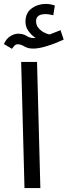

<svg xmlns="http://www.w3.org/2000/svg" viewBox="-36 -960 345 980"><path d="M25 -711 -16 -735Q-4 -763 17 -775.5Q38 -788 56 -788Q82 -788 99 -777Q116 -766 134 -766Q137 -766 140 -766Q143 -766 146 -766Q126 -779 110 -800.5Q94 -822 94 -849Q94 -894 125.5 -917Q157 -940 197 -940Q220 -940 244 -932L236 -882Q226 -884 217 -886Q208 -888 197 -888Q148 -888 148 -852Q148 -832 160 -817.5Q172 -803 188.5 -794.5Q205 -786 217 -784Q233 -790 246.5 -795.5Q260 -801 273 -806L289 -758Q279 -753 251 -741.5Q223 -730 190.5 -721Q158 -712 133 -712Q107 -712 88.5 -723Q70 -734 56 -734Q45 -734 39 -728Q33 -722 25 -711ZM89 0 72 -644H153L170 0Z"/></svg>

Font: Go Noto Current
Style: Regular
Weight: 400
Designer: Monotype Design Team
Foundry: Monotype Imaging Inc.
Version: Version 2.007; ttfautohint (v1.8) -l 8 -r 50 -G 200 -x 14 -D